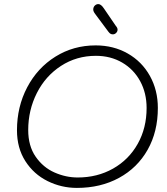

<svg xmlns="http://www.w3.org/2000/svg" viewBox="-20 -928 819 939"><path d="M63 -291Q63 -406 113 -501Q163 -596 251 -651Q339 -706 448 -706Q535 -706 604.5 -666.5Q674 -627 713 -557Q752 -487 752 -400Q752 -284 702 -195.5Q652 -107 562 -58Q472 -9 356 -9Q280 -9 212.5 -42.5Q145 -76 104 -140Q63 -204 63 -291ZM697 -400Q697 -473 665.5 -531Q634 -589 577.5 -622Q521 -655 449 -655Q354 -655 278 -605.5Q202 -556 160 -472.5Q118 -389 118 -292Q118 -214 154.5 -161.5Q191 -109 246.5 -84.5Q302 -60 360 -60Q456 -60 533 -103.5Q610 -147 653.5 -224.5Q697 -302 697 -400ZM510 -773 446 -859Q436 -872 436 -881Q436 -893 443.5 -900.5Q451 -908 461 -908Q474 -908 488 -887L546 -802Q555 -792 555 -783Q555 -774 548 -767Q541 -760 532 -760Q526 -760 521 -762.5Q516 -765 510 -773Z"/></svg>

Font: Mali Light
Style: Italic
Weight: 300
Italic angle: -10°
Version: Version 1.000; ttfautohint (v1.6)